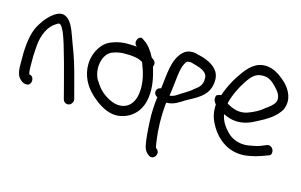

<svg xmlns="http://www.w3.org/2000/svg" viewBox="-93 -798 1935 1233"><g transform="rotate(15 875.0 -181.5)"><path d="M43 -65C54 -55 66 -47 81 -47H88C102 -47 114 -62 114 -80C114 -98 102 -113 88 -113H87C82 -120 80 -145 80 -175V-238C81 -258 82 -278 84 -301C90 -380 121 -440 165 -467C182 -479 188 -483 199 -472C205 -466 212 -454 221 -436C230 -415 239 -389 248 -360C274 -274 287 -224 316 -114L341 -18C343 -9 349 0 357 4C382 19 411 -7 406 -33L380 -131C351 -243 335 -295 301 -382C282 -434 265 -494 231 -525C198 -553 170 -544 140 -525C111 -505 86 -477 65 -443C28 -391 17 -317 14 -238V-175C14 -136 14 -89 43 -65Z M482 -131C511 -92 556 -54 594 -33C627 -14 675 4 724 -8C800 -24 855 -83 865 -172C874 -235 859 -303 845 -351L840 -367C847 -380 847 -399 832 -411L817 -422C800 -457 773 -496 741 -515L733 -521C707 -545 675 -492 703 -467H704L707 -464C692 -466 675 -467 656 -467C614 -469 577 -462 542 -448C494 -432 460 -385 445 -337C420 -257 445 -181 482 -131ZM563 -386C587 -396 620 -403 654 -401H655C701 -401 735 -396 765 -378L767 -372C788 -319 809 -252 800 -181C790 -103 741 -59 667 -74C613 -89 565 -124 535 -171C524 -186 515 -200 510 -216C485 -291 515 -369 563 -386Z M913 -188 918 -185C911 -135 908 -77 911 -21C914 36 917 90 927 138C933 165 946 179 961 190C995 216 1032 164 1000 136H999L994 132C990 123 988 100 985 82C975 14 973 -75 980 -148L982 -166C1031 -166 1062 -190 1096 -211C1139 -237 1206 -262 1234 -320C1250 -353 1257 -407 1234 -442C1205 -485 1152 -506 1103 -516C1089 -520 1075 -525 1054 -523C1034 -523 1014 -514 999 -499C939 -441 939 -336 927 -246H923C915 -244 907 -240 903 -234C890 -217 899 -197 912 -188ZM1057 -457C1070 -459 1076 -455 1092 -451C1130 -441 1178 -426 1182 -388C1186 -341 1165 -320 1136 -299H1135C1107 -272 1068 -254 1034 -230C1021 -222 1008 -216 991 -215C992 -226 994 -239 996 -251C1006 -320 1007 -394 1029 -435C1039 -452 1041 -457 1056 -457Z M1725 -327C1751 -392 1716 -451 1682 -486C1652 -515 1614 -544 1574 -555C1493 -576 1442 -530 1404 -479C1369 -433 1333 -370 1311 -304C1295 -303 1285 -297 1281 -294C1269 -269 1283 -248 1293 -237C1290 -183 1300 -147 1322 -107C1370 -19 1456 45 1570 29C1604 24 1635 16 1663 6L1701 -8C1711 -10 1716 -15 1719 -18C1728 -40 1718 -60 1705 -67C1698 -72 1689 -74 1680 -71H1679L1640 -55C1618 -47 1593 -42 1563 -37C1505 -28 1454 -49 1424 -79C1396 -107 1368 -142 1360 -191C1385 -179 1412 -169 1442 -167C1496 -163 1543 -184 1579 -204C1630 -230 1696 -266 1725 -325ZM1364 -264C1378 -326 1415 -394 1445 -437C1468 -469 1489 -489 1524 -493C1574 -500 1604 -473 1633 -442C1656 -418 1678 -386 1664 -352C1653 -331 1628 -311 1604 -296V-295C1576 -271 1541 -253 1502 -239C1453 -222 1402 -238 1364 -264Z"/></g></svg>

Font: Stray Cat
Style: ExBdCn
Weight: 800
Version: Version 1.0